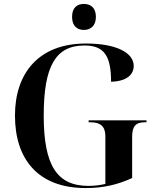

<svg xmlns="http://www.w3.org/2000/svg" viewBox="-20 -945 788 975"><path d="M406 -793C439 -793 467 -813 467 -859C467 -907 439 -925 406 -925C372 -925 346 -907 346 -859C346 -813 372 -793 406 -793ZM415 10C504 10 577 -7 651 -41V-250C651 -303 669 -324 714 -324H724V-334H430V-324H440C489 -324 515 -304 515 -254V-11C490 -5 460 -1 430 -1C269 -1 202 -105 202 -358C202 -610 263 -714 409 -714C509 -714 544 -661 544 -530C621 -532 659 -564 659 -611C659 -675 575 -724 416 -724C177 -724 56 -574 56 -358C56 -137 173 10 415 10Z"/></svg>

Font: Noto Serif Display SemiBold
Style: Regular
Weight: 600
Designer: Monotype Design Team
Foundry: Monotype Imaging Inc.
Version: Version 2.009